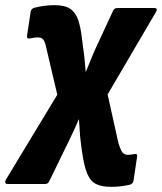

<svg xmlns="http://www.w3.org/2000/svg" viewBox="-72 -528 628 744"><path d="M358 196Q322 196 300 185Q278 174 265.5 143.5Q253 113 245 54L240 15Q238 -1 237 -21Q236 -41 234 -65H233Q223 -41 214.5 -23Q206 -5 194 20L119 174Q114 185 103 185H-42Q-50 185 -51.5 180Q-53 175 -49 168L150 -161L107 -344Q104 -360 99.5 -368.5Q95 -377 89.5 -380Q84 -383 75 -383Q68 -383 60.5 -382Q53 -381 44 -379Q30 -377 33 -391L47 -484Q50 -495 61 -498Q77 -502 97 -505Q117 -508 139 -508Q179 -508 200 -494Q221 -480 231 -450.5Q241 -421 246 -375L251 -336Q254 -318 256 -295.5Q258 -273 260 -250H261Q270 -273 279 -295Q288 -317 296 -335L366 -486Q371 -497 383 -497H525Q542 -497 532 -481L345 -162L387 27Q393 45 397.5 54.5Q402 64 408.5 68Q415 72 424 72Q430 72 436 71Q442 70 449 69Q462 66 459 81L445 174Q442 185 430 188Q413 192 395 194Q377 196 358 196Z"/></svg>

Font: Sofia Sans Semi Condensed Black
Style: Italic
Weight: 900
Italic angle: -9°
Version: Version 4.100